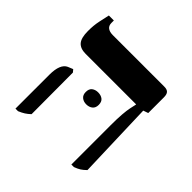

<svg xmlns="http://www.w3.org/2000/svg" viewBox="-170 -796 952 952"><g transform="rotate(45 306.5 -320.0)"><path d="M460 7V-268Q460 -316 462.5 -346.5Q465 -377 469 -396Q473 -415 476 -428V-431H122Q85 -431 67.5 -451Q50 -471 50 -519Q50 -539 51.5 -556Q53 -573 57.5 -594.5Q62 -616 69 -647H104V-630Q104 -611 116.5 -601.5Q129 -592 152 -592H513Q532 -592 540.5 -583Q549 -574 549 -553V-443L523 -434L536 -30Q522 -16 509.5 -8Q497 0 478 7ZM68 7V-230Q68 -269 77.5 -292Q87 -315 105 -323L132 -334L143 -321L144 -30Q130 -17 117.5 -9Q105 -1 86 7ZM256 -298Q256 -320 269 -330Q282 -340 301 -340Q321 -340 334 -330Q347 -320 347 -298Q347 -277 334 -266.5Q321 -256 301 -256Q282 -256 269 -266.5Q256 -277 256 -298Z"/></g></svg>

Font: Noto Serif Hebrew
Style: Bold
Weight: 700
Version: Version 2.003